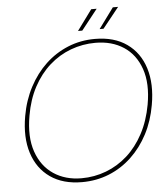

<svg xmlns="http://www.w3.org/2000/svg" viewBox="-58 -917 861 982"><g transform="rotate(-5 372.0 -426.5)"><path d="M324 12Q226 12 161 -33.5Q96 -79 70 -160.5Q44 -242 63 -350Q77 -430 112 -496.5Q147 -563 198 -611Q249 -659 313.5 -685.5Q378 -712 452 -712Q551 -712 616 -666Q681 -620 706.5 -538.5Q732 -457 713 -350Q699 -269 664.5 -203Q630 -137 578.5 -88.5Q527 -40 462.5 -14Q398 12 324 12ZM323 -8Q389 -8 449.5 -31Q510 -54 559 -98Q608 -142 642.5 -206.5Q677 -271 692 -354Q711 -461 684.5 -537Q658 -613 597.5 -652.5Q537 -692 453 -692Q387 -692 326.5 -669.5Q266 -647 216.5 -603Q167 -559 133 -495.5Q99 -432 85 -350Q66 -242 92.5 -165.5Q119 -89 179.5 -48.5Q240 -8 323 -8ZM481 -760 558 -865H585L501 -760ZM370 -760 447 -865H475L392 -760Z"/></g></svg>

Font: DM Sans 12pt Thin
Style: Italic
Weight: 250
Italic angle: -10°
Version: Version 4.004;gftools[0.9.30]